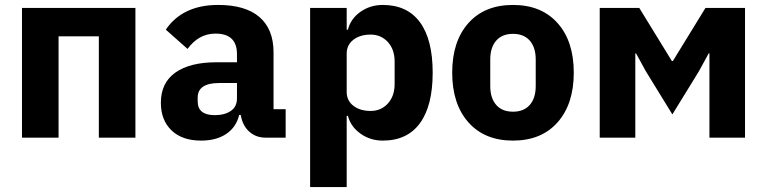

<svg xmlns="http://www.w3.org/2000/svg" viewBox="-20 -557 3104 777"><path d="M69 0V-525H528V0H380V-410H217V0Z M794 12Q717 12 674 -29.5Q631 -71 631 -141Q631 -222 690 -263.5Q749 -305 856 -305H939V-338Q939 -421 852 -421Q784 -421 739 -359L651 -437Q719 -537 863 -537Q973 -537 1030 -488Q1087 -439 1087 -345V-115H1136V0H1054Q1018 0 992 -21.5Q966 -43 957 -79L954 -92H948Q936 -42 895.5 -15Q855 12 794 12ZM849 -91Q889 -91 914 -108Q939 -125 939 -159V-221H867Q780 -221 780 -162V-147Q780 -91 849 -91Z M1235 200V-525H1383V-437H1388Q1399 -481 1438.5 -509Q1478 -537 1529 -537Q1628 -537 1679.5 -467Q1731 -397 1731 -263Q1731 -129 1679.5 -58.5Q1628 12 1529 12Q1478 12 1438.5 -16.5Q1399 -45 1388 -88H1383V200ZM1480 -108Q1522 -108 1549.5 -138Q1577 -168 1577 -217V-308Q1577 -357 1549.5 -387Q1522 -417 1480 -417Q1437 -417 1410 -396Q1383 -375 1383 -340V-185Q1383 -150 1410 -129Q1437 -108 1480 -108Z M2236.5 -62Q2171 12 2056 12Q1941 12 1875.5 -62Q1810 -136 1810 -263Q1810 -390 1875.5 -463.5Q1941 -537 2056 -537Q2171 -537 2236.5 -463.5Q2302 -390 2302 -263Q2302 -136 2236.5 -62ZM2148 -209V-316Q2148 -365 2124 -392.5Q2100 -420 2056 -420Q2012 -420 1988 -392.5Q1964 -365 1964 -316V-209Q1964 -160 1988 -132.5Q2012 -105 2056 -105Q2100 -105 2124 -132.5Q2148 -160 2148 -209Z M2407 0V-525H2567L2699 -310H2703L2835 -525H2995V0H2851V-341H2848L2808 -268L2701 -94L2594 -268L2554 -341H2551V0Z"/></svg>

Font: Anuphan
Style: Bold
Weight: 700
Designer: Mike Abbink, Paul van der Laan, Pieter van Rosmalen, Mint Tantisuwanna
Foundry: Bold Monday; Cadson Demak
Version: Version 3.002;hotconv 1.0.109;makeotfexe 2.5.65596